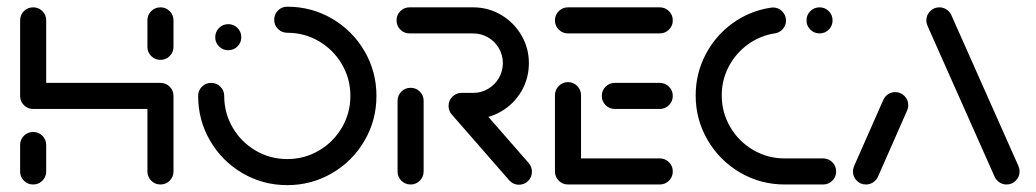

<svg xmlns="http://www.w3.org/2000/svg" viewBox="-20 -540 3033 562"><path d="M77 0Q61.1 0 50 -11.1Q38.9 -22.2 38.9 -38.1V-115.6Q38.9 -131.5 50 -142.6Q61.1 -153.7 77 -153.7Q93 -153.7 104.1 -142.6Q115.2 -131.5 115.2 -115.6V-38.1Q115.2 -22.2 104.1 -11.1Q93 0 77 0ZM77 -518.5Q93 -518.5 104.1 -507.4Q115.2 -496.3 115.2 -480.4V-259.3Q115.2 -243.3 104.1 -232.2Q93 -221.1 77 -221.1Q61.1 -221.1 50 -232.2Q38.9 -243.3 38.9 -259.3V-480.4Q38.9 -496.3 50 -507.4Q61.1 -518.5 77 -518.5ZM449.6 -221.1H77V-297.4H449.6ZM449.6 -297.4Q465.6 -297.4 476.7 -286.3Q487.8 -275.2 487.8 -259.3V-38.1Q487.8 -22.2 476.7 -11.1Q465.6 0 449.6 0Q433.7 0 422.6 -11.1Q411.5 -22.2 411.5 -38.1V-259.3Q411.5 -275.2 422.6 -286.3Q433.7 -297.4 449.6 -297.4ZM449.6 -364.8Q433.7 -364.8 422.6 -375.9Q411.5 -387 411.5 -403V-480.4Q411.5 -496.3 422.6 -507.4Q433.7 -518.5 449.6 -518.5Q465.6 -518.5 476.7 -507.4Q487.8 -496.3 487.8 -480.4V-403Q487.8 -387 476.7 -375.9Q465.6 -364.8 449.6 -364.8Z M610 -431.1Q610 -447 621.1 -458.1Q632.2 -469.3 648.1 -469.3Q664.1 -469.3 675.2 -458.1Q686.3 -447 686.3 -431.1Q686.3 -415.2 675.2 -404.1Q664.1 -393 648.1 -393Q632.2 -393 621.1 -404.1Q610 -415.2 610 -431.1ZM782.6 -482.2Q782.6 -498.1 793.7 -509.3Q804.8 -520.4 820.7 -520.4Q891.9 -520.4 951.9 -485.4Q1011.9 -450.4 1046.9 -390.4Q1081.9 -330.4 1081.9 -259.3Q1081.9 -188.1 1046.9 -128.1Q1011.9 -68.1 951.9 -33.1Q891.9 1.9 820.7 1.9Q749.6 1.9 689.8 -33.1Q630 -68.1 595 -128.1Q560 -188.1 560 -259.3Q560 -275.2 571.1 -286.3Q582.2 -297.4 598.1 -297.4Q613.7 -297.4 625 -286.3Q636.3 -275.2 636.3 -259.3Q636.3 -208.9 661.1 -166.5Q685.9 -124.1 728.1 -99.3Q770.4 -74.4 820.7 -74.4Q871.1 -74.4 913.5 -99.3Q955.9 -124.1 980.7 -166.5Q1005.6 -208.9 1005.6 -259.3Q1005.6 -309.6 980.7 -352Q955.9 -394.4 913.5 -419.3Q871.1 -444.1 820.7 -444.1Q804.8 -444.1 793.7 -455.2Q782.6 -466.3 782.6 -482.2Z M1181.9 0Q1165.9 0 1154.8 -11.1Q1143.7 -22.2 1143.7 -38.1V-244.8Q1143.7 -260.7 1154.8 -271.9Q1165.9 -283 1181.9 -283Q1197.8 -283 1208.9 -271.9Q1220 -260.7 1220 -244.8V-38.1Q1220 -22.2 1208.9 -11.1Q1197.8 0 1181.9 0ZM1537 -37.4Q1537 -21.5 1525.9 -10.4Q1514.8 0.7 1498.9 0.7Q1490.7 0.7 1483.7 -2.4Q1476.7 -5.6 1471.5 -11.1L1303.7 -203.3Q1293 -214.8 1293 -229.6Q1293 -245.6 1304.1 -256.7Q1315.2 -267.8 1331.1 -267.8Q1347.8 -267.8 1358.9 -255.9L1526.7 -63.7Q1537 -52.2 1537 -37.4ZM1293 -230Q1293 -245.6 1304.1 -256.9Q1315.2 -268.1 1331.1 -268.1H1364.8Q1388.5 -268.1 1408.5 -279.8Q1428.5 -291.5 1440.2 -311.5Q1451.9 -331.5 1451.9 -355.2Q1451.9 -378.9 1440.2 -398.9Q1428.5 -418.9 1408.5 -430.6Q1388.5 -442.2 1364.8 -442.2H1178.9Q1163 -442.2 1151.9 -453.3Q1140.7 -464.4 1140.7 -480.4Q1140.7 -496.3 1151.9 -507.4Q1163 -518.5 1178.9 -518.5H1364.8Q1409.3 -518.5 1446.7 -496.5Q1484.1 -474.4 1506.1 -437Q1528.1 -399.6 1528.1 -355.2Q1528.1 -310.7 1506.3 -273.1Q1484.4 -235.6 1446.9 -213.7Q1409.3 -191.9 1364.8 -191.9H1331.1Q1315.2 -191.9 1304.1 -203Q1293 -214.1 1293 -230Z M1604.4 -36.3V-261.5Q1604.4 -277 1615.6 -288.3Q1626.7 -299.6 1642.6 -299.6Q1658.5 -299.6 1669.6 -288.3Q1680.7 -277 1680.7 -261.5V-36.3ZM1949.3 -38.1Q1949.3 -22.2 1938.1 -11.1Q1927 0 1911.1 0H1642.6Q1626.7 0 1615.6 -11.1Q1604.4 -22.2 1604.4 -38.1Q1604.4 -54.1 1615.6 -65.2Q1626.7 -76.3 1642.6 -76.3H1911.1Q1927 -76.3 1938.1 -65.2Q1949.3 -54.1 1949.3 -38.1ZM1741.5 -259.3Q1741.5 -275.2 1752.6 -286.3Q1763.7 -297.4 1779.6 -297.4H1911.1Q1927 -297.4 1938.1 -286.3Q1949.3 -275.2 1949.3 -259.3Q1949.3 -243.3 1938.1 -232.2Q1927 -221.1 1911.1 -221.1H1779.6Q1763.7 -221.1 1752.6 -232.2Q1741.5 -243.3 1741.5 -259.3ZM1604.4 -480.4Q1604.4 -496.3 1615.6 -507.4Q1626.7 -518.5 1642.6 -518.5H1911.1Q1927 -518.5 1938.1 -507.4Q1949.3 -496.3 1949.3 -480.4Q1949.3 -464.4 1938.1 -453.3Q1927 -442.2 1911.1 -442.2H1642.6Q1626.7 -442.2 1615.6 -453.3Q1604.4 -464.4 1604.4 -480.4Z M2016.3 -260.7Q2016.3 -324.4 2045 -379.8Q2073.7 -435.2 2123.7 -471.5Q2173.7 -507.8 2235.2 -517.4Q2240.4 -518.1 2242.6 -518.1Q2258.1 -518.1 2269.4 -507Q2280.7 -495.9 2280.7 -480Q2280.7 -465.9 2271.9 -455.6Q2263 -445.2 2249.6 -442.6Q2205.9 -436.3 2170 -410.6Q2134.1 -384.8 2113.3 -345.6Q2092.6 -306.3 2092.6 -260.7Q2092.6 -210.7 2117.4 -168.3Q2142.2 -125.9 2184.4 -101.1Q2226.7 -76.3 2276.7 -76.3H2389.3Q2405.2 -76.3 2416.3 -65.2Q2427.4 -54.1 2427.4 -38.1Q2427.4 -22.2 2416.3 -11.1Q2405.2 0 2389.3 0H2276.7Q2205.9 0 2146.1 -35Q2086.3 -70 2051.3 -130Q2016.3 -190 2016.3 -260.7ZM2340.7 -480.4Q2340.7 -496.3 2351.9 -507.4Q2363 -518.5 2378.9 -518.5Q2394.8 -518.5 2405.9 -507.4Q2417 -496.3 2417 -480.4Q2417 -464.4 2405.9 -453.3Q2394.8 -442.2 2378.9 -442.2Q2363 -442.2 2351.9 -453.3Q2340.7 -464.4 2340.7 -480.4Z M2514.8 0Q2498.9 0 2487.8 -11.1Q2476.7 -22.2 2476.7 -38.1Q2476.7 -46.3 2480.4 -54.8L2565.9 -248.5Q2570.7 -258.5 2580 -264.4Q2589.3 -270.4 2600.4 -270.4Q2616.3 -270.4 2627.4 -259.1Q2638.5 -247.8 2638.5 -232.2Q2638.5 -223.7 2634.8 -215.6L2549.3 -21.5Q2544.4 -11.9 2535.2 -5.9Q2525.9 0 2514.8 0ZM2964.4 -38.1Q2964.4 -22.6 2953.3 -11.3Q2942.2 0 2926.3 0Q2915.2 0 2905.9 -5.9Q2896.7 -11.9 2891.9 -21.5L2695.2 -463.7Q2691.5 -472.2 2691.5 -480.4Q2691.5 -495.9 2702.6 -507.2Q2713.7 -518.5 2729.6 -518.5Q2740.7 -518.5 2750 -512.6Q2759.3 -506.7 2764.1 -497L2960.7 -54.8Q2964.4 -46.3 2964.4 -38.1Z"/></svg>

Font: 26F Galaxy Hebrew
Style: Bold
Weight: 700
Designer: C₂₉H₂₅N₃O₅
Version: Version 1.000